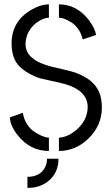

<svg xmlns="http://www.w3.org/2000/svg" viewBox="-20 -704 523 899"><path d="M108.4 175.8V124Q168.9 124 191.4 78.1Q200.2 60.5 200.2 39.1H253.9Q253.9 107.4 203.1 146.5Q165 175.8 108.4 175.8ZM26.4 -154.3 86.9 -175.8Q91.8 -145.5 106.4 -123Q121.1 -100.6 138.2 -88.9Q155.3 -77.1 171.4 -69.8Q187.5 -62.5 198.2 -60.5L209 -59.6V2.9Q121.1 2.9 62.5 -71.3Q27.3 -116.2 26.4 -154.3ZM34.2 -500Q34.2 -603.5 125 -657.2Q169.9 -683.6 209 -683.6V-621.1Q173.8 -619.1 139.6 -587.9Q100.6 -550.8 99.6 -497.1Q99.6 -430.7 195.3 -399.4Q219.7 -391.6 268.6 -380.9Q314.5 -370.1 332 -364.3Q418.9 -333 444.3 -272.5Q457 -241.2 457 -200.2Q457 -115.2 391.6 -52.7Q332 2.9 255.9 2.9V-59.6Q296.9 -60.5 340.8 -98.6Q389.6 -142.6 390.6 -202.1Q390.6 -278.3 287.1 -309.6Q263.7 -316.4 216.8 -326.2Q168.9 -335.9 154.3 -341.8Q73.2 -374 48.8 -424.8Q34.2 -457 34.2 -500ZM255.9 -621.1V-683.6Q341.8 -683.6 399.4 -605.5Q425.8 -569.3 429.7 -540L367.2 -519.5Q361.3 -545.9 347.2 -566.4Q333 -586.9 317.9 -596.7Q302.7 -606.4 288.6 -612.8Q274.4 -619.1 265.6 -620.1Z"/></svg>

Font: Post No Bills Colombo Medium
Style: Regular
Weight: 500
Designer: Kosala Senevirathne, Siva Puranthara, Lasantha Premarathna, Tharique Azeez
Foundry: Mooniak
Version: Version 1.220 ; ttfautohint (v1.6)